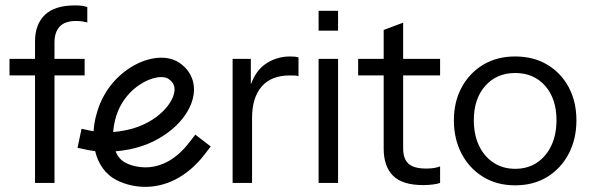

<svg xmlns="http://www.w3.org/2000/svg" viewBox="-20 -697 2245 728"><path d="M206.4 -596.3C219.6 -610.4 240.3 -617.5 268.6 -617.5C277.2 -617.5 285.3 -616.8 293 -615.7C300.7 -614.4 306.7 -613.2 311 -612V-670.1C306.1 -671.9 300.1 -673.4 293 -674.7C286 -676 276.3 -676.5 264 -676.5C213 -676.5 175 -664.5 150.1 -640.6C125.2 -616.6 112.8 -583.1 112.8 -540V-473.7H16V-411H112.8V-3.5H186.6V-411H300.9V-473.7H186.6V-536.3C186.6 -562.1 193.2 -582.1 206.4 -596.2Z M720.6 -186.6 698.1 -157.4C593.3 -21.2 479.1 -68.2 457.3 -79.1C438.5 -88.4 425.9 -104.1 418.3 -123.2C453.6 -126.2 486.6 -133.3 508.8 -140.2C617.1 -173.5 701.5 -254.5 714 -337.4C721.5 -386.2 702 -430.4 660.7 -458.6C629.3 -480 585.9 -484.1 538.2 -470.2C478.3 -452.6 400.1 -400.2 360.2 -305.9C346.1 -272.5 337.1 -235.7 334.9 -199.3C331.7 -199.9 328.5 -200.5 325.3 -201.1L289.2 -208.7L274 -136.6L310.1 -128.9C320 -126.9 330.3 -125.2 340.8 -124C352 -76.4 378.6 -35.6 424.5 -12.9C454.5 1.9 491 11.5 530.5 11.5C603.3 11.5 686.2 -21 756.5 -112.4L779 -141.6L720.6 -186.6ZM428.1 -277.4C458 -348 517.3 -387.3 559 -399.6C570.6 -403 581.7 -404.7 591.4 -404.7C602.8 -404.7 612.4 -402.4 619.1 -397.7C637.3 -385.3 644.4 -369.7 641.1 -348.5C634.1 -302.4 577.8 -238.5 487 -210.8C468.9 -205.2 439.9 -198.9 409.1 -196.4C411.1 -225.4 418.4 -254.4 428.1 -277.3Z M1080.5 -482.9C1043.6 -482.9 1011 -472.4 982.8 -451.6C959 -434 942.7 -408.2 931.1 -377.1V-473.7H862V-3.5H935.7V-248.7C935.7 -301 947.9 -341 972.2 -369C996.4 -397 1031.9 -410.9 1078.6 -410.9C1086.6 -410.9 1093.4 -410.8 1098.9 -410.5C1104.4 -410.2 1108.8 -409.4 1111.8 -408.2V-479.2C1106.3 -481.6 1095.9 -482.9 1080.5 -482.9Z M1261.8 -3.5V-473.7H1188V-3.5ZM1261.8 -580.6V-656H1188V-580.6Z M1648.7 -411V-473.7H1508.6V-611.1L1434.8 -583.4V-473.7H1338V-411H1434.8V-133.5C1434.8 -88.7 1446.6 -54.5 1470.3 -30.7C1494 -7.1 1531.9 4.8 1584.1 4.8C1598.3 4.8 1611 3.9 1622.4 2.4C1633.8 1 1642.5 -1.1 1648.7 -3.5V-66.2C1643.1 -63.8 1635.9 -61.7 1627 -60.2C1618.1 -58.6 1607.5 -57.9 1595.2 -57.9C1564.5 -57.9 1542.4 -64.1 1528.8 -76.4C1515.3 -88.6 1508.6 -107.9 1508.6 -134.5V-411Z M2136.6 -365.8C2117.2 -402.1 2090.2 -430.7 2055.5 -451.6C2020.7 -472.4 1980 -482.9 1933.3 -482.9C1887.2 -482.9 1846.8 -472.4 1812.1 -451.6C1777.4 -430.7 1750.2 -402 1730.5 -365.8C1710.8 -329.5 1701 -287.7 1701 -240.5C1701 -193.8 1710.7 -151.8 1730 -114.6C1749.4 -77.5 1776.6 -48.1 1811.6 -26.5C1846.7 -4.9 1887.2 5.7 1933.3 5.7C1980 5.7 2020.7 -5 2055.5 -26.5C2090.2 -48 2117.2 -77.4 2136.6 -114.6C2155.9 -151.7 2165.6 -193.7 2165.6 -240.5C2165.6 -287.7 2155.9 -329.5 2136.6 -365.8ZM2070.7 -145.5C2057.8 -117.8 2039.6 -96.2 2016.3 -80.5C1992.9 -64.8 1965.3 -56.9 1933.3 -56.9C1902 -56.9 1874.5 -64.8 1850.8 -80.5C1827.1 -96.2 1808.9 -117.8 1795.9 -145.5C1783 -173.2 1776.6 -205.1 1776.6 -241.4C1776.6 -295.5 1791 -338.8 1819.9 -371.4C1848.8 -403.9 1886.6 -420.2 1933.3 -420.2C1980.6 -420.2 2018.6 -403.9 2047.2 -371.4C2075.7 -338.7 2090 -295.5 2090 -241.4C2090 -205.1 2083.6 -173.2 2070.7 -145.5Z"/></svg>

Font: Diatome Awesome Regular
Style: Regular
Weight: 400
Designer: 15.100.17
Foundry: 15.100.17
Version: Version 1.008;Fontself Maker 3.5.8